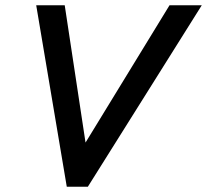

<svg xmlns="http://www.w3.org/2000/svg" viewBox="-20 -710 787 730"><path d="M624.5 -689.9H747.1L314 0H233.9L117.7 -689.9H226.1L305.2 -168Z"/></svg>

Font: HK Grotesk SmBold Legacy Italic
Style: Regular
Weight: 600
Italic angle: -13°
Designer: Alfredo Marco Pradil
Foundry: Hanken Design Co.
Version: Version 2.022;PS 002.022;hotconv 1.0.88;makeotf.lib2.5.64775